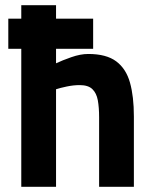

<svg xmlns="http://www.w3.org/2000/svg" viewBox="-20 -720 593 740"><path d="M12 -532V-648H339V-532ZM62 0V-700H196V-476Q219 -487 254.5 -499.5Q290 -512 320 -512Q390 -512 428 -483.5Q466 -455 481 -401.5Q496 -348 496 -271V0H362V-268Q362 -306 357 -333.5Q352 -361 336 -376.5Q320 -392 287 -392Q263 -392 237 -386.5Q211 -381 196 -376V0Z"/></svg>

Font: Titillium Web
Style: Bold
Weight: 700
Designer: Mohamed Gaber, Accademia di Belle Arti di Urbino
Foundry: Kief Type Foundry, Accademia di Belle Arti di Urbino
Version: Version 3.000